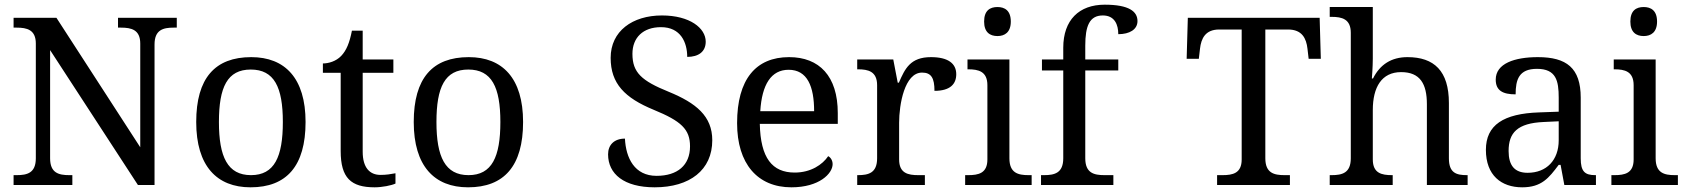

<svg xmlns="http://www.w3.org/2000/svg" viewBox="-20 -790 7199 820"><path d="M38 0H289V-42H276C231 -42 194 -51 194 -114V-576L569 0H640V-600C640 -663 677 -672 722 -672H735V-714H484V-672H497C541 -672 579 -663 579 -604V-161L221 -714H38V-672H51C95 -672 133 -663 133 -604V-114C133 -51 96 -42 51 -42H38Z M1050 10C1204 10 1285 -81 1285 -269C1285 -456 1197 -546 1053 -546C898 -546 818 -456 818 -269C818 -81 906 10 1050 10ZM1052 -42C952 -42 915 -120 915 -269C915 -418 951 -493 1051 -493C1151 -493 1188 -418 1188 -269C1188 -120 1152 -42 1052 -42Z M1580 10C1612 10 1652 2 1669 -6V-50C1648 -46 1629 -43 1605 -43C1559 -43 1529 -74 1529 -142V-479H1660V-536H1529V-659H1483C1473 -608 1460 -575 1437 -551C1415 -528 1383 -519 1359 -519V-479H1435V-145C1435 -30 1479 10 1580 10Z M1979 10C2133 10 2214 -81 2214 -269C2214 -456 2126 -546 1982 -546C1827 -546 1747 -456 1747 -269C1747 -81 1835 10 1979 10ZM1981 -42C1881 -42 1844 -120 1844 -269C1844 -418 1880 -493 1980 -493C2080 -493 2117 -418 2117 -269C2117 -120 2081 -42 1981 -42Z M2776 10C2926 10 3022 -64 3022 -191C3022 -294 2953 -350 2836 -398C2720 -445 2681 -480 2681 -560C2681 -629 2726 -674 2803 -674C2887 -674 2915 -609 2915 -547C2963 -547 2994 -569 2994 -612C2994 -670 2926 -724 2807 -724C2681 -724 2588 -657 2588 -543C2588 -433 2648 -372 2772 -321C2889 -273 2927 -238 2927 -165C2927 -84 2873 -39 2784 -39C2690 -39 2653 -115 2649 -198C2603 -198 2577 -171 2577 -131C2577 -47 2645 10 2776 10Z M3360 10C3479 10 3536 -49 3536 -89C3536 -106 3526 -119 3517 -123C3493 -87 3443 -53 3374 -53C3278 -53 3228 -115 3225 -261H3558V-307C3558 -465 3479 -546 3350 -546C3208 -546 3128 -451 3128 -264C3128 -91 3215 10 3360 10ZM3227 -315C3234 -430 3274 -492 3348 -492C3428 -492 3457 -421 3457 -315Z M3641 0H3930V-42H3902C3858 -42 3820 -50 3820 -109V-266C3820 -343 3843 -480 3918 -480C3957 -480 3971 -457 3971 -402C4038 -402 4064 -431 4064 -473C4064 -519 4029 -546 3956 -546C3868 -546 3845 -497 3819 -437H3814L3795 -536H3641V-494H3644C3688 -494 3726 -485 3726 -426V-114C3726 -51 3689 -42 3644 -42H3641Z M4240 -636C4271 -636 4297 -652 4297 -698C4297 -745 4271 -760 4240 -760C4208 -760 4183 -745 4183 -698C4183 -652 4208 -636 4240 -636ZM4102 0H4386V-42H4373C4328 -42 4291 -51 4291 -114V-536H4112V-494H4115C4159 -494 4197 -485 4197 -426V-109C4197 -50 4159 -42 4115 -42H4102Z M4426 0H4735V-42H4697C4652 -42 4615 -51 4615 -114V-489H4756V-536H4615V-595C4615 -679 4633 -724 4690 -724C4741 -724 4756 -684 4756 -644C4804 -644 4838 -664 4838 -700C4838 -741 4802 -770 4698 -770C4589 -770 4521 -705 4521 -586V-536H4430V-489H4521V-114C4521 -51 4484 -42 4439 -42H4426Z M5178 0H5489V-42H5466C5421 -42 5384 -51 5384 -114V-664H5481C5541 -664 5559 -626 5564 -582L5569 -539H5621L5616 -714H5053L5048 -539H5100L5105 -582C5110 -626 5128 -664 5187 -664H5283V-109C5283 -50 5245 -42 5201 -42H5178Z M5659 0H5928V-42H5925C5881 -42 5843 -50 5843 -109V-320C5843 -418 5881 -482 5964 -482C6045 -482 6074 -432 6074 -345V0H6248V-42H6245C6200 -42 6168 -51 6168 -114V-350C6168 -487 6105 -546 5991 -546C5923 -546 5874 -515 5844 -455H5839C5839 -455 5843 -504 5843 -540V-760H5659V-718H5667C5711 -718 5749 -709 5749 -650V-114C5749 -51 5712 -42 5667 -42H5659Z M6481 10C6564 10 6595 -30 6637 -86H6645L6661 0H6796V-42H6793C6748 -42 6731 -58 6731 -114V-373C6731 -500 6670 -546 6548 -546C6449 -546 6368 -519 6368 -450C6368 -404 6397 -387 6453 -387C6453 -450 6467 -496 6544 -496C6626 -496 6637 -445 6637 -373V-313L6554 -310C6401 -305 6326 -256 6326 -150C6326 -41 6392 10 6481 10ZM6504 -52C6449 -52 6423 -83 6423 -145C6423 -223 6460 -264 6573 -269L6637 -272V-191C6637 -106 6585 -52 6504 -52Z M7000 -636C7031 -636 7057 -652 7057 -698C7057 -745 7031 -760 7000 -760C6968 -760 6943 -745 6943 -698C6943 -652 6968 -636 7000 -636ZM6862 0H7146V-42H7133C7088 -42 7051 -51 7051 -114V-536H6872V-494H6875C6919 -494 6957 -485 6957 -426V-109C6957 -50 6919 -42 6875 -42H6862Z"/></svg>

Font: Noto Serif Thai
Style: Regular
Weight: 400
Designer: Monotype Design Team
Foundry: Monotype Imaging Inc.
Version: Version 1.901